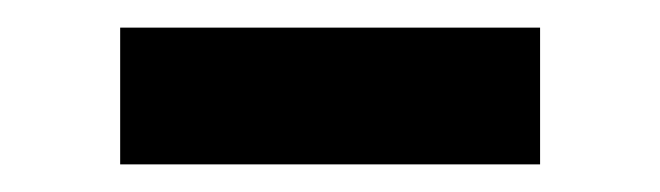

<svg xmlns="http://www.w3.org/2000/svg" viewBox="-20 -345 478 139"><path d="M67 -226V-325H371V-226Z"/></svg>

Font: MulishBold
Style: Bold
Weight: 700
Designer: Vernon Adams
Foundry: Vernon Adams
Version: Version 3.602; ttfautohint (v1.8.3)